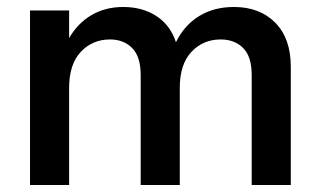

<svg xmlns="http://www.w3.org/2000/svg" viewBox="-20 -530 913 550"><path d="M813 -339V0H701V-315Q701 -368 676.5 -392.5Q652 -417 612 -417Q562 -417 528.5 -381.5Q495 -346 495 -278V0H383V-315Q383 -368 358.5 -392.5Q334 -417 295 -417Q245 -417 211.5 -381.5Q178 -346 178 -278V0H66V-500H178V-421Q203 -464 242.5 -487Q282 -510 333 -510Q388 -510 428 -484Q468 -458 484 -409Q508 -458 550.5 -484Q593 -510 650 -510Q724 -510 768.5 -465Q813 -420 813 -339Z"/></svg>

Font: CBA Beacon Sans Bold
Style: Regular
Weight: 700
Designer: Wei Huang
Foundry: Wei Huang
Version: Version 1.002